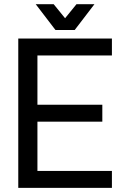

<svg xmlns="http://www.w3.org/2000/svg" viewBox="-20 -909 630 929"><path d="M475.1 -402.3H161.1V-640.6H521.5V-722.7H68.4V0H521.5V-82H161.1V-320.3H475.1ZM239.7 -888.7H152.8L248.5 -763.7H341.3ZM350.1 -888.7 248.5 -763.7H341.3L437 -888.7Z"/></svg>

Font: Giphurs
Style: Regular
Weight: 400
Version: Version 2.010